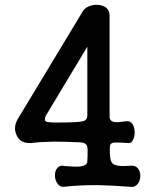

<svg xmlns="http://www.w3.org/2000/svg" viewBox="-20 -754 623 776"><path d="M311.5 -703.1 52.7 -274.4Q32.2 -240.2 46.9 -208Q61.5 -173.8 105.5 -175.8Q141.6 -180.7 199.2 -181.6Q246.1 -181.6 303.7 -178.7Q326.2 -177.7 332 -164.1Q335 -155.3 334 -124L333 -102.5Q333 -84 301.8 -81.1Q283.2 -79.1 241.2 -83Q222.7 -87.9 211.9 -75.2Q202.1 -64.5 202.1 -44.9Q202.1 -26.4 211.9 -12.7Q221.7 2 237.3 1Q298.8 -5.9 371.1 -5.9Q430.7 -4.9 506.8 1Q523.4 3.9 535.2 -8.8Q545.9 -21.5 546.9 -40Q547.9 -60.5 538.1 -72.3Q527.3 -86.9 505.9 -84Q447.3 -79.1 433.6 -94.7Q422.9 -106.4 423.8 -155.3L424.8 -164.1Q424.8 -175.8 441.4 -177.7Q452.1 -178.7 482.4 -176.8L498 -175.8Q509.8 -173.8 517.6 -188.5Q524.4 -202.1 524.4 -220.7Q523.4 -240.2 515.6 -252.9Q505.9 -266.6 489.3 -263.7H487.3Q456.1 -258.8 443.4 -260.7Q422.9 -263.7 422.9 -282.2V-692.4Q422.9 -711.9 408.2 -723.6Q394.5 -733.4 374 -734.4Q354.5 -735.4 336.9 -727.5Q318.4 -718.8 311.5 -703.1ZM165 -286.1 333 -565.4V-289.1Q333 -267.6 313.5 -263.7Q294.9 -258.8 210 -258.8Q173.8 -258.8 166 -262.7Q157.2 -267.6 165 -286.1Z"/></svg>

Font: Gungsuh
Style: Regular
Weight: 400
Version: Version 2.21